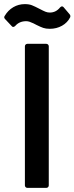

<svg xmlns="http://www.w3.org/2000/svg" viewBox="-48 -913 362 933"><path d="M85 -700H177Q182 -700 185.5 -696.5Q189 -693 189 -688V-12Q189 -7 185.5 -3.5Q182 0 177 0H85Q80 0 76.5 -3.5Q73 -7 73 -12V-688Q73 -693 76.5 -696.5Q80 -700 85 -700ZM129 -792Q126 -794 114.5 -799.5Q103 -805 95 -807.5Q87 -810 79 -810Q46 -810 26 -787Q21 -782 16 -782Q12 -782 9 -786L-23 -820Q-31 -828 -25 -836Q-9 -863 16.5 -878Q42 -893 73 -893Q93 -893 107 -887.5Q121 -882 144 -870Q163 -860 173 -856Q183 -852 194 -852Q224 -852 244 -877Q249 -882 253 -882Q258 -882 261 -878L290 -844Q296 -837 293 -829Q280 -803 253.5 -788Q227 -773 194 -773Q175 -773 162 -777.5Q149 -782 129 -792Z"/></svg>

Font: Barlow SemiBold
Style: Regular
Weight: 600
Designer: Jeremy Tribby
Foundry: Tribby Type
Version: Version 1.422